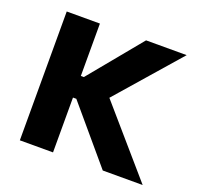

<svg xmlns="http://www.w3.org/2000/svg" viewBox="-98 -628 752 733"><g transform="rotate(20 277.5 -261.5)"><path d="M53.7 -523.4H188.5V-310.5H200.7L376 -523.4H541L319.3 -269.5L552.7 0H390.6L202.1 -222.7H188.5V0H53.7Z"/></g></svg>

Font: Reddit Sans Vanilla
Style: Bold
Weight: 700
Designer: Stephen Hutchings
Foundry: Reddit
Version: Version 1.013